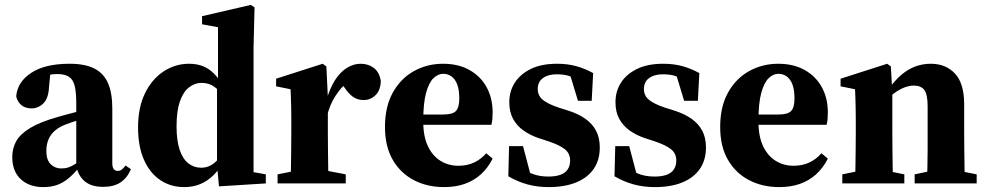

<svg xmlns="http://www.w3.org/2000/svg" viewBox="-20 -748 4025 783"><path d="M156 15Q100 15 65 -17Q30 -49 30 -108Q30 -143 46 -172Q62 -201 103 -226Q144 -251 216 -271Q239 -278 265 -284.5Q291 -291 318 -298.5Q345 -306 371 -313V-280Q336 -269 304.5 -259.5Q273 -250 252 -242Q224 -232 205.5 -216.5Q187 -201 178 -180Q169 -159 169 -132Q169 -96 186.5 -78.5Q204 -61 230 -61Q246 -61 259.5 -65.5Q273 -70 290 -81Q307 -92 331 -112L340 -65H303Q280 -38 259 -20.5Q238 -3 213.5 6Q189 15 156 15ZM401 14Q351 14 324 -10Q297 -34 291 -74V-78V-326Q291 -372 284.5 -398Q278 -424 261 -435Q244 -446 213 -446Q196 -446 177.5 -442.5Q159 -439 134 -432L187 -466L180 -395Q178 -347 157 -326.5Q136 -306 109 -306Q84 -306 68 -318.5Q52 -331 46 -355Q51 -414 107.5 -451Q164 -488 264 -488Q326 -488 364 -469Q402 -450 420 -410Q438 -370 438 -305V-81Q438 -66 444 -58.5Q450 -51 460 -51Q469 -51 476 -56Q483 -61 492 -73L514 -58Q498 -21 470.5 -3.5Q443 14 401 14Z M731 15Q677 15 634.5 -13Q592 -41 567.5 -95.5Q543 -150 543 -228Q543 -310 571.5 -368Q600 -426 647.5 -457Q695 -488 751 -488Q783 -488 808 -478Q833 -468 853.5 -447Q874 -426 892 -393H913L902 -346Q875 -379 853.5 -394.5Q832 -410 802 -410Q774 -410 750.5 -391.5Q727 -373 713.5 -334Q700 -295 700 -233Q700 -175 712.5 -137.5Q725 -100 748 -82Q771 -64 800 -64Q832 -64 856.5 -85.5Q881 -107 903 -139L913 -89H892Q873 -55 849 -32Q825 -9 796 3Q767 15 731 15ZM873 12 865 -77V-81V-397L869 -408V-637L804 -649V-682L1003 -728L1018 -718L1014 -552V-46L1064 -37V0Z M1112 0V-37L1203 -55H1296L1390 -37V0ZM1164 0Q1166 -24 1166.5 -61Q1167 -98 1167.5 -138Q1168 -178 1168 -210V-257Q1168 -286 1167.5 -307Q1167 -328 1166.5 -346Q1166 -364 1165 -384L1106 -396V-427L1296 -488L1311 -477L1317 -352V-349V-210Q1317 -178 1317.5 -138Q1318 -98 1318.5 -61Q1319 -24 1321 0ZM1314 -275 1287 -335H1310Q1324 -386 1345.5 -420Q1367 -454 1394.5 -471Q1422 -488 1450 -488Q1482 -488 1504.5 -471Q1527 -454 1533 -418Q1532 -380 1511.5 -360Q1491 -340 1463 -340Q1440 -340 1422 -351.5Q1404 -363 1387 -388L1362 -423L1398 -413Q1373 -395 1348.5 -357.5Q1324 -320 1314 -275Z M1791 15Q1722 15 1667.5 -13.5Q1613 -42 1581.5 -96.5Q1550 -151 1550 -230Q1550 -313 1582 -370.5Q1614 -428 1668 -458Q1722 -488 1787 -488Q1850 -488 1895.5 -462Q1941 -436 1965 -391.5Q1989 -347 1989 -290Q1989 -274 1988 -263Q1987 -252 1984 -239H1612V-281H1787Q1826 -281 1839.5 -295.5Q1853 -310 1853 -346Q1853 -382 1844.5 -404Q1836 -426 1821 -436.5Q1806 -447 1788 -447Q1766 -447 1747.5 -429Q1729 -411 1717.5 -369Q1706 -327 1706 -253Q1706 -192 1725 -152Q1744 -112 1776.5 -92Q1809 -72 1849 -72Q1885 -72 1913 -85Q1941 -98 1963 -123L1989 -101Q1969 -62 1940.5 -36.5Q1912 -11 1875 2Q1838 15 1791 15Z M2217 15Q2171 15 2131 4Q2091 -7 2053 -29L2056 -152H2113L2148 -19H2102V-63Q2131 -46 2157 -37Q2183 -28 2217 -28Q2245 -28 2265 -35Q2285 -42 2295 -57Q2305 -72 2305 -93Q2305 -122 2284 -139Q2263 -156 2219 -171L2176 -185Q2141 -197 2114.5 -216Q2088 -235 2072.5 -263Q2057 -291 2057 -331Q2057 -376 2079.5 -411Q2102 -446 2145 -467Q2188 -488 2252 -488Q2294 -488 2329 -478.5Q2364 -469 2399 -450L2393 -337H2337L2300 -459H2346V-413Q2322 -431 2301.5 -438Q2281 -445 2250 -445Q2215 -445 2194 -429.5Q2173 -414 2173 -385Q2173 -358 2193.5 -341Q2214 -324 2259 -309L2300 -296Q2340 -283 2368 -263Q2396 -243 2411 -214.5Q2426 -186 2426 -147Q2426 -95 2401 -59Q2376 -23 2329.5 -4Q2283 15 2217 15Z M2650 15Q2604 15 2564 4Q2524 -7 2486 -29L2489 -152H2546L2581 -19H2535V-63Q2564 -46 2590 -37Q2616 -28 2650 -28Q2678 -28 2698 -35Q2718 -42 2728 -57Q2738 -72 2738 -93Q2738 -122 2717 -139Q2696 -156 2652 -171L2609 -185Q2574 -197 2547.5 -216Q2521 -235 2505.5 -263Q2490 -291 2490 -331Q2490 -376 2512.5 -411Q2535 -446 2578 -467Q2621 -488 2685 -488Q2727 -488 2762 -478.5Q2797 -469 2832 -450L2826 -337H2770L2733 -459H2779V-413Q2755 -431 2734.5 -438Q2714 -445 2683 -445Q2648 -445 2627 -429.5Q2606 -414 2606 -385Q2606 -358 2626.5 -341Q2647 -324 2692 -309L2733 -296Q2773 -283 2801 -263Q2829 -243 2844 -214.5Q2859 -186 2859 -147Q2859 -95 2834 -59Q2809 -23 2762.5 -4Q2716 15 2650 15Z M3158 15Q3089 15 3034.5 -13.5Q2980 -42 2948.5 -96.5Q2917 -151 2917 -230Q2917 -313 2949 -370.5Q2981 -428 3035 -458Q3089 -488 3154 -488Q3217 -488 3262.5 -462Q3308 -436 3332 -391.5Q3356 -347 3356 -290Q3356 -274 3355 -263Q3354 -252 3351 -239H2979V-281H3154Q3193 -281 3206.5 -295.5Q3220 -310 3220 -346Q3220 -382 3211.5 -404Q3203 -426 3188 -436.5Q3173 -447 3155 -447Q3133 -447 3114.5 -429Q3096 -411 3084.5 -369Q3073 -327 3073 -253Q3073 -192 3092 -152Q3111 -112 3143.5 -92Q3176 -72 3216 -72Q3252 -72 3280 -85Q3308 -98 3330 -123L3356 -101Q3336 -62 3307.5 -36.5Q3279 -11 3242 2Q3205 15 3158 15Z M3415 0V-37L3504 -55H3579L3668 -37V0ZM3466 0Q3468 -24 3468.5 -61Q3469 -98 3469.5 -138Q3470 -178 3470 -210V-257Q3470 -286 3469.5 -306.5Q3469 -327 3468.5 -345.5Q3468 -364 3467 -384L3408 -396V-427L3598 -488L3613 -477L3619 -373V-370V-210Q3619 -178 3619.5 -138Q3620 -98 3620.5 -61Q3621 -24 3623 0ZM3710 0V-37L3797 -55H3872L3963 -37V0ZM3759 0Q3761 -24 3762 -61Q3763 -98 3763 -137.5Q3763 -177 3763 -210V-315Q3763 -363 3749.5 -381Q3736 -399 3706 -399Q3688 -399 3667.5 -391Q3647 -383 3626 -367.5Q3605 -352 3586 -330L3583 -380H3600Q3628 -419 3655.5 -442.5Q3683 -466 3713 -477Q3743 -488 3776 -488Q3837 -488 3874.5 -448Q3912 -408 3912 -323V-210Q3912 -177 3912.5 -137.5Q3913 -98 3913.5 -61Q3914 -24 3916 0Z"/></svg>

Font: Source Serif 4 36pt
Style: Bold
Weight: 700
Designer: Frank Grießhammer
Foundry: Adobe Systems Incorporated
Version: Version 4.004;hotconv 1.0.116;makeotfexe 2.5.65601